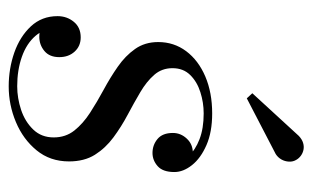

<svg xmlns="http://www.w3.org/2000/svg" viewBox="-162 -564 735 452"><g transform="rotate(90 206.0 -337.5)"><path d="M183 10Q141 10 103.2 -3.2Q65.5 -16.5 41.5 -42.2Q17.5 -68 17.5 -105Q17.5 -127 30.8 -143.2Q44 -159.5 67.5 -159.5Q88 -159.5 101 -145.2Q114 -131 114 -109Q114 -86 99.5 -74Q85 -62 66 -62Q53 -62 42 -66.5Q31 -71 24.8 -80.5Q18.5 -90 18.5 -105H45.5Q45.5 -74.5 63.8 -53.2Q82 -32 113.2 -21Q144.5 -10 182.5 -10Q210.5 -10 238.2 -19.2Q266 -28.5 284.5 -47.8Q303 -67 303 -96Q303 -124 286.8 -144.5Q270.5 -165 245 -181.5Q219.5 -198 190.8 -213.5Q162 -229 136.5 -246.8Q111 -264.5 94.8 -287.5Q78.5 -310.5 78.5 -342Q78.5 -379 100 -407.8Q121.5 -436.5 159.5 -452.8Q197.5 -469 246.5 -469Q290.5 -469 321.2 -455.5Q352 -442 368.2 -421.5Q384.5 -401 384.5 -380Q384.5 -353 370.8 -340.8Q357 -328.5 339.5 -328.5Q321 -328.5 306.8 -340.2Q292.5 -352 292.5 -376.5Q292.5 -395 305.8 -409.2Q319 -423.5 339.5 -423.5Q355.5 -423.5 369.5 -411.2Q383.5 -399 383.5 -380H360Q360 -398 346.2 -413.8Q332.5 -429.5 307.2 -439.2Q282 -449 246.5 -449Q221 -449 196.5 -441.2Q172 -433.5 156 -417.2Q140 -401 140 -375.5Q140 -350.5 155.8 -332.5Q171.5 -314.5 196.5 -299.8Q221.5 -285 249.8 -270Q278 -255 303 -236.5Q328 -218 343.8 -193Q359.5 -168 359.5 -132Q359.5 -87.5 333.5 -55.8Q307.5 -24 267 -7Q226.5 10 183 10ZM211 -550.5 199 -563.5 299.5 -673Q307.5 -680.5 315.8 -683Q324 -685.5 331.8 -684Q339.5 -682.5 345.8 -678Q352 -673.5 355.5 -667.5Q360.5 -659.5 360 -649.8Q359.5 -640 354.8 -631.8Q350 -623.5 342 -618.5Z"/></g></svg>

Font: Bodoni Moda
Style: Italic
Weight: 400
Italic angle: -13°
Designer: Owen Earl
Foundry: indestructible type
Version: Version 2.005